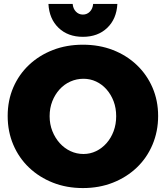

<svg xmlns="http://www.w3.org/2000/svg" viewBox="-20 -941 842 975"><path d="M401 -714Q484 -714 553.5 -687Q623 -660 674.5 -611Q726 -562 754.5 -496Q783 -430 783 -352Q783 -274 754.5 -206.5Q726 -139 674.5 -90Q623 -41 553.5 -13.5Q484 14 401 14Q318 14 248.5 -13.5Q179 -41 127.5 -90Q76 -139 47.5 -206Q19 -273 19 -352Q19 -431 47.5 -497Q76 -563 127.5 -611.5Q179 -660 248.5 -687Q318 -714 401 -714ZM404 -541Q369 -541 337.5 -527Q306 -513 282.5 -487Q259 -461 245.5 -426.5Q232 -392 232 -351Q232 -310 246 -275Q260 -240 283.5 -214Q307 -188 338 -173.5Q369 -159 404 -159Q438 -159 468 -173.5Q498 -188 521 -214Q544 -240 557 -275Q570 -310 570 -351Q570 -392 557 -426.5Q544 -461 521 -487Q498 -513 468 -527Q438 -541 404 -541ZM349 -921Q351 -897 365.5 -882Q380 -867 401 -867Q422 -867 436.5 -882Q451 -897 453 -921H576Q572 -845 524.5 -799.5Q477 -754 401 -754Q325 -754 277.5 -799.5Q230 -845 226 -921Z"/></svg>

Font: Alexandria ExtraBold
Style: Regular
Weight: 800
Designer: Mohamed Gaber
Foundry: Kief Type Foundry
Version: Version 5.100